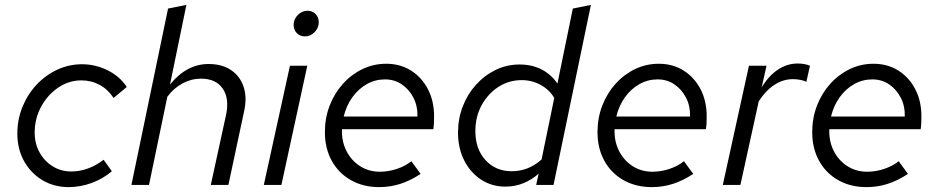

<svg xmlns="http://www.w3.org/2000/svg" viewBox="-20 -757 3839 786"><path d="M261 9Q201 9 153.5 -19.5Q106 -48 78.5 -97.5Q51 -147 51 -210Q51 -268 72 -319.5Q93 -371 129.5 -410Q166 -449 214 -471.5Q262 -494 316 -494Q371 -494 421 -469Q471 -444 499 -401L445 -356Q422 -391 388 -409.5Q354 -428 313 -428Q262 -428 218.5 -398.5Q175 -369 148.5 -320.5Q122 -272 122 -214Q122 -169 142 -133Q162 -97 196 -76Q230 -55 272 -55Q308 -55 342 -68Q376 -81 404 -103L438 -56Q400 -24 354 -7.5Q308 9 261 9Z M518 0 668 -722 743 -737 676 -411Q710 -453 749.5 -474Q789 -495 834 -495Q889 -495 926 -470Q963 -445 977.5 -401Q992 -357 979 -300L915 0H843L905 -285Q920 -353 892 -394Q864 -435 803 -435Q763 -435 727 -415.5Q691 -396 665 -361L590 0Z M1228 -608Q1208 -608 1195 -621.5Q1182 -635 1182 -655Q1182 -670 1190 -683.5Q1198 -697 1211 -705Q1224 -713 1239 -713Q1259 -713 1272 -699.5Q1285 -686 1285 -666Q1285 -643 1268 -625.5Q1251 -608 1228 -608ZM1060 0 1167 -488H1238L1132 0Z M1532 9Q1467 9 1416.5 -19.5Q1366 -48 1338 -99Q1310 -150 1310 -216Q1310 -274 1329.5 -324.5Q1349 -375 1383.5 -413.5Q1418 -452 1463.5 -474Q1509 -496 1561 -496Q1618 -496 1662 -468.5Q1706 -441 1731.5 -392.5Q1757 -344 1757 -281Q1757 -268 1756.5 -255Q1756 -242 1754 -228H1380Q1378 -180 1397.5 -140.5Q1417 -101 1453 -77.5Q1489 -54 1535 -54Q1570 -54 1604.5 -65.5Q1639 -77 1664 -97L1702 -45Q1659 -17 1618 -4Q1577 9 1532 9ZM1387 -280H1689Q1690 -323 1672.5 -357Q1655 -391 1625 -411.5Q1595 -432 1556 -432Q1516 -432 1481.5 -412.5Q1447 -393 1422.5 -359Q1398 -325 1387 -280Z M2049 7Q1993 7 1949 -22Q1905 -51 1880 -101Q1855 -151 1855 -214Q1855 -271 1874.5 -321.5Q1894 -372 1929 -410.5Q1964 -449 2009.5 -471Q2055 -493 2107 -493Q2157 -493 2196.5 -473Q2236 -453 2262 -415L2325 -722L2399 -737L2246 0H2175L2185 -46Q2157 -21 2122.5 -7Q2088 7 2049 7ZM2075 -56Q2143 -56 2197 -104L2249 -356Q2230 -389 2194 -409Q2158 -429 2116 -429Q2063 -429 2020 -401Q1977 -373 1951.5 -326Q1926 -279 1926 -220Q1926 -147 1967.5 -101.5Q2009 -56 2075 -56Z M2648 9Q2583 9 2532.5 -19.5Q2482 -48 2454 -99Q2426 -150 2426 -216Q2426 -274 2445.5 -324.5Q2465 -375 2499.5 -413.5Q2534 -452 2579.5 -474Q2625 -496 2677 -496Q2734 -496 2778 -468.5Q2822 -441 2847.5 -392.5Q2873 -344 2873 -281Q2873 -268 2872.5 -255Q2872 -242 2870 -228H2496Q2494 -180 2513.5 -140.5Q2533 -101 2569 -77.5Q2605 -54 2651 -54Q2686 -54 2720.5 -65.5Q2755 -77 2780 -97L2818 -45Q2775 -17 2734 -4Q2693 9 2648 9ZM2503 -280H2805Q2806 -323 2788.5 -357Q2771 -391 2741 -411.5Q2711 -432 2672 -432Q2632 -432 2597.5 -412.5Q2563 -393 2538.5 -359Q2514 -325 2503 -280Z M2939 0 3046 -488H3118L3098 -399Q3126 -446 3164 -471.5Q3202 -497 3245 -497Q3274 -497 3296 -488L3281 -422Q3272 -427 3256.5 -430Q3241 -433 3226 -433Q3186 -433 3150 -409.5Q3114 -386 3086 -342L3011 0Z M3527 9Q3462 9 3411.5 -19.5Q3361 -48 3333 -99Q3305 -150 3305 -216Q3305 -274 3324.5 -324.5Q3344 -375 3378.5 -413.5Q3413 -452 3458.5 -474Q3504 -496 3556 -496Q3613 -496 3657 -468.5Q3701 -441 3726.5 -392.5Q3752 -344 3752 -281Q3752 -268 3751.5 -255Q3751 -242 3749 -228H3375Q3373 -180 3392.5 -140.5Q3412 -101 3448 -77.5Q3484 -54 3530 -54Q3565 -54 3599.5 -65.5Q3634 -77 3659 -97L3697 -45Q3654 -17 3613 -4Q3572 9 3527 9ZM3382 -280H3684Q3685 -323 3667.5 -357Q3650 -391 3620 -411.5Q3590 -432 3551 -432Q3511 -432 3476.5 -412.5Q3442 -393 3417.5 -359Q3393 -325 3382 -280Z"/></svg>

Font: Red Hat Text
Style: Italic
Weight: 300
Italic angle: -12°
Designer: Pentagram, MCKL
Foundry: Pentagram, MCKL
Version: Version 1.023